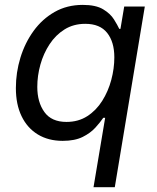

<svg xmlns="http://www.w3.org/2000/svg" viewBox="-20 -573 653 797"><path d="M456.5 204.1H368.2L416.5 -84H408.7Q396.5 -65.9 376.2 -43.5Q356 -21 323.2 -4.6Q290.5 11.7 240.2 11.7Q180.7 11.7 137 -14.9Q93.3 -41.5 69.6 -90.6Q45.9 -139.6 45.9 -207.5Q45.9 -272 64.7 -333.5Q83.5 -395 119.4 -444.6Q155.3 -494.1 206.8 -523.4Q258.3 -552.7 323.7 -552.7Q377.9 -552.7 408.2 -534.4Q438.5 -516.1 453.1 -492.4Q467.8 -468.8 475.1 -453.1H480L495.6 -545.9H581.1ZM255.9 -66.9Q305.2 -66.9 342.3 -90.8Q379.4 -114.7 404.3 -154.3Q429.2 -193.8 441.9 -241.2Q454.6 -288.6 454.6 -335Q454.6 -398.9 424.8 -436.5Q395 -474.1 334 -474.1Q285.2 -474.1 248 -450.9Q210.9 -427.7 185.8 -389.4Q160.6 -351.1 147.7 -304.9Q134.8 -258.8 134.8 -212.4Q134.8 -148.9 164.3 -107.9Q193.8 -66.9 255.9 -66.9Z"/></svg>

Font: Inter Variable
Style: Italic
Weight: 400
Italic angle: -9.39999°
Designer: Rasmus Andersson
Foundry: rsms
Version: Version 4.001;git-9221beed3